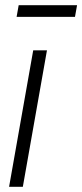

<svg xmlns="http://www.w3.org/2000/svg" viewBox="-20 -720 317 740"><path d="M15 0 108 -526H161L68 0ZM44 -655 52 -700H277L269 -655Z"/></svg>

Font: Archivo Condensed ExtraLight
Style: Italic
Weight: 250
Width: 3
Italic angle: -10°
Designer: Hector Gatti
Foundry: Omnibus-Type
Version: Version 2.001